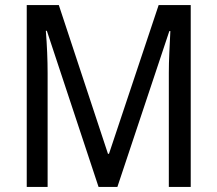

<svg xmlns="http://www.w3.org/2000/svg" viewBox="-20 -734 853 754"><path d="M441 0 645 -612H649Q647 -571 645 -527.5Q643 -484 643 -448V0H729V-714H603L408 -130H404L211 -714H85V0H167V-446Q167 -525 160 -613H164L367 0Z"/></svg>

Font: Noto Sans UI SemiCondensed
Style: Regular
Weight: 400
Width: 4
Designer: Monotype Design Team
Foundry: Monotype Imaging Inc.
Version: 1.001